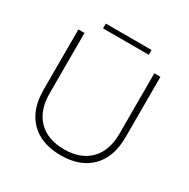

<svg xmlns="http://www.w3.org/2000/svg" viewBox="-179 -976 1129 1145"><g transform="rotate(30 385.0 -403.5)"><path d="M386 -37Q499 -37 562.5 -101.5Q626 -166 626 -283V-699H668V-283Q668 -147 594 -71.5Q520 4 386 4Q252 4 177.5 -71.5Q103 -147 103 -283V-699H145V-283Q145 -166 208.5 -101.5Q272 -37 386 -37ZM227 -811H542V-778H227Z"/></g></svg>

Font: Argentum Sans ExtraLight
Style: Regular
Weight: 275
Designer: Julieta Ulanovsky (Modified by Cristiano Sobral)
Foundry: Julieta Ulanovsky
Version: Version 1.000; ttfautohint (v1.5.65-e2d9)